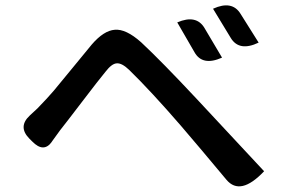

<svg xmlns="http://www.w3.org/2000/svg" viewBox="-20 -737 1040 703"><path d="M629 -655Q699 -685 729 -634L793 -526Q721 -494 692 -546L629 -655ZM760 -705Q830 -737 861 -686L927 -581Q856 -547 825 -598L760 -705ZM87 -230Q45 -273 89 -314L117 -340Q155 -379 177 -405Q199 -431 247 -490Q296 -550 316 -574Q360 -625 400 -628Q441 -632 497 -582Q572 -512 701 -374Q762 -309 947 -110Q860 -18 809 -79Q709 -199 642 -277Q533 -403 453 -481Q426 -507 407 -505Q389 -504 366 -474Q342 -445 281 -365Q220 -285 200 -260Q160 -205 170 -218Q140 -176 98 -219Z"/></svg>

Font: Swei Half Moon CJK SC
Style: Medium
Weight: 500
Version: Version 2.071